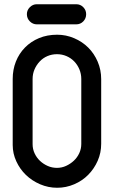

<svg xmlns="http://www.w3.org/2000/svg" viewBox="-20 -887 539 907"><path d="M154 -772Q135 -772 121 -786Q107 -800 107 -820Q107 -839 121 -853Q135 -867 154 -867H340Q360 -867 373.5 -853Q387 -839 387 -820Q387 -800 373.5 -786Q360 -772 340 -772ZM40 -514Q40 -558 55 -596Q70 -634 98 -662.5Q126 -691 164.5 -707Q203 -723 250 -723Q292 -723 330.5 -706.5Q369 -690 397 -662Q425 -634 441.5 -595.5Q458 -557 458 -513V-208Q458 -165 441.5 -127.5Q425 -90 397 -61.5Q369 -33 330.5 -16.5Q292 0 250 0Q208 0 169.5 -16.5Q131 -33 102.5 -60.5Q74 -88 57 -125Q40 -162 40 -202ZM134 -206Q134 -183 143.5 -162.5Q153 -142 169 -127Q185 -112 205.5 -103Q226 -94 249 -94Q272 -94 292.5 -103.5Q313 -113 329 -128Q345 -143 354.5 -163.5Q364 -184 364 -207V-514Q364 -538 355 -559.5Q346 -581 330.5 -597Q315 -613 294 -622Q273 -631 249 -631Q225 -631 204 -622Q183 -613 167.5 -596.5Q152 -580 143 -559Q134 -538 134 -514Z"/></svg>

Font: VDS
Style: Regular
Weight: 400
Designer: artmaker
Foundry: artmaker
Version: Version 1.000 2009 initial release